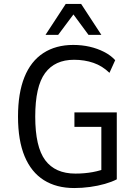

<svg xmlns="http://www.w3.org/2000/svg" viewBox="-20 -941 696 970"><path d="M355 9Q265 9 201.5 -31Q138 -71 104.5 -151Q71 -231 71 -352Q71 -471 103.5 -551.5Q136 -632 199 -673Q262 -714 350 -714Q394 -714 433 -705Q472 -696 505.5 -679Q539 -662 562 -637L533 -573Q497 -608 452 -623.5Q407 -639 354 -639Q257 -639 207.5 -571.5Q158 -504 158 -352Q158 -199 208.5 -131.5Q259 -64 361 -64Q407 -64 448 -71.5Q489 -79 524 -94L492 -54V-300H356V-373H570V-35Q545 -22 510 -12Q475 -2 435 3.5Q395 9 355 9ZM210 -765 312 -921H390L492 -765H427L351 -868L274 -765Z"/></svg>

Font: Nunito Sans 7pt Condensed
Style: Regular
Weight: 400
Width: 3
Designer: Vernon Adams
Foundry: Vernon Adams
Version: Version 3.101;gftools[0.9.27]